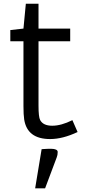

<svg xmlns="http://www.w3.org/2000/svg" viewBox="-20 -734 457 1027"><path d="M395 -27.8Q315.4 9.8 248 9.8Q126 9.8 109.4 -94.7Q105.5 -119.6 105.5 -167V-513.2H35.2V-573.2L105.5 -581.1L118.2 -713.9H186V-581.1H355.5V-513.2H186V-168.5Q186 -108.4 194.8 -91.8Q210.9 -61.5 259.3 -61.5Q307.6 -61.5 367.2 -91.3ZM216.3 63Q228 62 236.8 62H255.4Q270 62 279.3 66.2Q288.6 70.3 288.6 79.1Q288.6 95.7 283.2 108.4L221.2 273.4H168L202.6 64Z"/></svg>

Font: Armata
Style: Regular
Weight: 400
Designer: Viktoriya Grabowska
Foundry: Viktoriya Grabowska
Version: Version 1.003